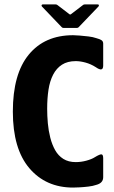

<svg xmlns="http://www.w3.org/2000/svg" viewBox="-20 -839 516 867"><path d="M446 -39Q446 -12 414 -4Q400 1 379 3.5Q358 6 339 7Q320 8 310 8Q187 8 112.5 -79.5Q38 -167 38 -335Q38 -505 110 -592.5Q182 -680 310 -680Q320 -680 339 -678.5Q358 -677 379 -674.5Q400 -672 414 -667Q429 -663 437.5 -658Q446 -653 446 -642V-543Q446 -512 412 -536Q390 -550 366 -556.5Q342 -563 322 -563Q285 -563 260 -547Q235 -531 220 -502Q205 -473 199 -434Q193 -395 193 -348Q193 -316 196 -282.5Q199 -249 207 -217.5Q215 -186 229 -161Q243 -136 266 -121.5Q289 -107 322 -107Q346 -107 370 -113.5Q394 -120 408 -129Q431 -143 438.5 -142Q446 -141 446 -124ZM266 -713Q261 -713 258 -717L169 -810Q167 -813 168 -816Q169 -819 173 -819H232Q237 -819 241 -815L292 -776Q297 -771 302 -776L353 -815Q357 -819 362 -819H421Q426 -819 426.5 -816Q427 -813 425 -810L336 -717Q333 -713 328 -713Z"/></svg>

Font: Glory Thin ExtraBold
Style: Regular
Weight: 800
Version: Version 1.011